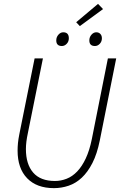

<svg xmlns="http://www.w3.org/2000/svg" viewBox="-20 -961 640 993"><path d="M259 12Q170 12 120.5 -39Q71 -90 71 -182Q71 -202 73 -222Q75 -242 80 -267L159 -659H202L124 -272Q114 -226 114 -190Q114 -112 151.5 -68.5Q189 -25 264 -25Q295 -25 324.5 -36.5Q354 -48 379 -74Q404 -100 423.5 -141.5Q443 -183 455 -242L538 -659H581L496 -234Q482 -165 458 -118Q434 -71 403 -42Q372 -13 335 -0.5Q298 12 259 12ZM300 -723Q271 -723 271 -752Q271 -769 282 -781.5Q293 -794 307 -794Q336 -794 336 -763Q336 -746 325 -734.5Q314 -723 300 -723ZM471 -723Q442 -723 442 -752Q442 -769 453 -781.5Q464 -794 478 -794Q491 -794 499 -785.5Q507 -777 507 -763Q507 -746 496 -734.5Q485 -723 471 -723ZM393 -826 374 -846 487 -941 513 -914Z"/></svg>

Font: Source Code Pro Light
Style: Italic
Weight: 300
Italic angle: -11°
Monospace: yes
Designer: Paul D. Hunt, Teo Tuominen
Foundry: Adobe Systems Incorporated
Version: Version 1.050;PS 1.000;hotconv 16.6.51;makeotf.lib2.5.65220